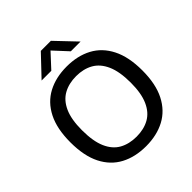

<svg xmlns="http://www.w3.org/2000/svg" viewBox="-250 -1116 1294 1294"><g transform="rotate(-45 397.0 -469.0)"><path d="M397 9.5Q293.5 9.5 216.2 -31.5Q139 -72.5 96.5 -156.5Q54 -240.5 54 -370Q54 -499.5 96.8 -583.5Q139.5 -667.5 216.8 -708.5Q294 -749.5 397 -749.5Q500.5 -749.5 577.5 -708.5Q654.5 -667.5 697.2 -583.2Q740 -499 740 -370Q740 -241 697 -156.8Q654 -72.5 576.8 -31.5Q499.5 9.5 397 9.5ZM397 -81.5Q467 -81.5 518.5 -110.2Q570 -139 598.2 -202Q626.5 -265 626.5 -367Q626.5 -472 598 -536.2Q569.5 -600.5 518 -629.5Q466.5 -658.5 397 -658.5Q327.5 -658.5 275.8 -630Q224 -601.5 195.5 -538.5Q167 -475.5 167 -373Q167 -267.5 195.2 -203.2Q223.5 -139 275.2 -110.2Q327 -81.5 397 -81.5ZM211.5 -802 349 -947H445L583 -802H490L397 -902.5L304 -802Z"/></g></svg>

Font: Encode Sans SmExp Md
Style: Regular
Weight: 500
Width: 6
Designer: Multiple Designers
Foundry: Impallari Type
Version: Version 3.002; ttfautohint (v1.8.3) -l 8 -r 50 -G 200 -x 14 